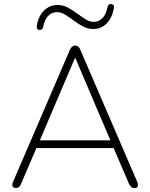

<svg xmlns="http://www.w3.org/2000/svg" viewBox="-20 -940 756 966"><path d="M62 6Q52 6 47 2Q42 -2 42 -9.5Q42 -17 46 -26L332 -690Q337 -701 344 -706Q351 -711 358 -711Q366 -711 373 -706Q380 -701 384 -690L670 -26Q674 -17 674 -9.5Q674 -2 670 2Q666 6 656 6Q646 6 639.5 0Q633 -6 629 -15L548 -204L575 -195H139L167 -204L86 -15Q82 -4 75 1Q68 6 62 6ZM357 -648 178 -228 156 -234H558L538 -228L359 -648ZM180 -789Q173 -789 168.5 -794Q164 -799 165 -809Q173 -859 201.5 -887Q230 -915 270 -915Q297 -915 321 -902Q345 -889 367.5 -872.5Q390 -856 410.5 -843Q431 -830 451 -830Q478 -830 496.5 -850Q515 -870 521 -905Q523 -913 527.5 -916.5Q532 -920 538 -920Q545 -920 550 -915Q555 -910 553 -900Q545 -851 517 -822.5Q489 -794 449 -794Q422 -794 397.5 -807Q373 -820 351 -836.5Q329 -853 308 -866Q287 -879 267 -879Q240 -879 221.5 -859Q203 -839 197 -804Q196 -797 191 -793Q186 -789 180 -789Z"/></svg>

Font: Nunito ExtraLight ExtraLight
Style: Regular
Weight: 250
Version: Version 3.602